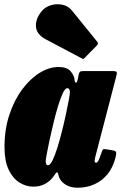

<svg xmlns="http://www.w3.org/2000/svg" viewBox="-20 -852 566 897"><path d="M519.5 -115.5Q502 -47.5 454.5 -11.2Q407 25 341.5 25Q310 25 286.8 10.8Q263.5 -3.5 256 -24.5Q254 -30.5 253.2 -33.8Q252.5 -37 251.5 -39.5Q248.5 -49.5 244.8 -46.8Q241 -44 232 -30.5Q217 -8 192.5 6Q168 20 135.5 20Q101.5 20 70.8 0.8Q40 -18.5 20.5 -59.2Q1 -100 1 -165Q1 -247.5 23.8 -316Q46.5 -384.5 83.8 -434.5Q121 -484.5 165.5 -511.8Q210 -539 253.5 -539Q293 -539 310 -519Q327 -499 328.5 -478.5Q329.5 -466.5 334.8 -465.8Q340 -465 344.5 -487L347.5 -504Q349.5 -513 353.5 -516.5Q357.5 -520 370 -520H504.5Q522.5 -520 525 -515.5Q527.5 -511 523.5 -497L427 -126Q426 -121.5 424 -113.2Q422 -105 422 -101Q422 -92 429 -92Q433 -92 438 -98.5Q443 -105 454.5 -140Q458.5 -151.5 461.8 -154.2Q465 -157 483.5 -153.5L511.5 -148.5Q520 -147 522.2 -140.8Q524.5 -134.5 519.5 -115.5ZM306.5 -420Q307 -428.5 303.8 -434.2Q300.5 -440 294 -440Q284.5 -440 273.5 -416.8Q262.5 -393.5 251.2 -356.5Q240 -319.5 229.8 -277.2Q219.5 -235 211.2 -196.2Q203 -157.5 198.2 -131.2Q193.5 -105 193.5 -100Q193.5 -93.5 195.5 -86.8Q197.5 -80 204.5 -80Q214 -80 225.2 -102.5Q236.5 -125 247.8 -161.2Q259 -197.5 269.5 -239Q280 -280.5 288.2 -319.2Q296.5 -358 301.5 -385.5Q306.5 -413 306.5 -420ZM175 -800Q191.5 -820 218.2 -827.8Q245 -835.5 272 -829.8Q299 -824 316 -803L433 -658.5Q442 -649.5 433.5 -640.5L376.5 -582.5Q372.5 -578 369.8 -577Q367 -576 361.5 -579.5L193.5 -668.5Q151 -691 148 -727Q145 -763 175 -800Z"/></svg>

Font: Besley* Condensed Fatface
Style: Italic
Weight: 900
Width: 3
Italic angle: -13°
Designer: Owen Earl
Foundry: indestructible type*
Version: Version 3.000; ttfautohint (v1.8.3)